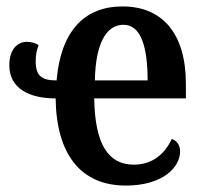

<svg xmlns="http://www.w3.org/2000/svg" viewBox="-20 -567 636 597"><path d="M371 10C489 10 540 -49 540 -96C540 -117 529 -130 514 -135C494 -91 456 -55 396 -55C317 -55 275 -118 273 -261H558V-306C558 -464 484 -547 361 -547C242 -547 169 -470 156 -317C112 -317 91 -329 91 -376C91 -397 94 -411 100 -426C93 -433 76 -437 64 -437C37 -437 9 -417 9 -364C9 -292 71 -261 153 -261C155 -89 230 10 371 10ZM275 -317C277 -429 309 -490 364 -490C418 -490 439 -422 439 -317Z"/></svg>

Font: Noto Serif Condensed Semi
Style: Regular
Weight: 600
Width: 3
Designer: Monotype Design Team
Foundry: Monotype Imaging Inc.
Version: Version 1.002